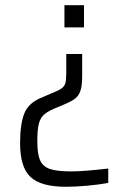

<svg xmlns="http://www.w3.org/2000/svg" viewBox="-20 -530 435 736"><path d="M227 -425V-510H302V-425ZM57 19Q57 -53 72.5 -93.5Q88 -134 135 -154L177 -172Q205 -183 216 -191Q227 -199 230.5 -211.5Q234 -224 234 -251V-323H295V-239Q295 -202 288.5 -182.5Q282 -163 268.5 -152.5Q255 -142 227 -130L203 -120Q168 -106 152 -93.5Q136 -81 129.5 -58Q123 -35 123 11Q123 61 134 85Q145 109 172 118Q199 127 253 127Q303 127 395 116V171Q359 178 313.5 182Q268 186 233 186Q137 186 97 148.5Q57 111 57 19Z"/></svg>

Font: Saira Semi Condensed Light
Style: Regular
Weight: 300
Width: 4
Designer: Hector Gatti with collaboration of the Omnibus-Type team
Foundry: Omnibus-Type
Version: Version 1.001; ttfautohint (v1.8)